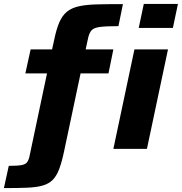

<svg xmlns="http://www.w3.org/2000/svg" viewBox="-74 -763 932 984"><path d="M-54 201 -29 87Q16 87 37 83Q58 79 66 67Q74 55 78 34L167 -387H56L83 -510H193L204 -560Q215 -614 230 -648.5Q245 -683 268.5 -702.5Q292 -722 329 -730.5Q366 -739 421.5 -740.5Q477 -742 556 -742L533 -629Q470 -629 439 -625Q408 -621 396 -608.5Q384 -596 378 -570L365 -510H507L482 -387H339L255 10Q243 67 229.5 103Q216 139 196 159Q176 179 144.5 188Q113 197 64.5 199Q16 201 -54 201ZM637 -620 663 -743H838L812 -620ZM507 0 615 -510H787L679 0Z"/></svg>

Font: Saira Expanded
Style: Bold Italic
Weight: 700
Width: 7
Italic angle: -12°
Designer: Hector Gatti with collaboration of the Omnibus-Type team
Foundry: Omnibus-Type
Version: Version 1.101